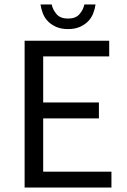

<svg xmlns="http://www.w3.org/2000/svg" viewBox="-20 -838 567 858"><path d="M90 -656H468V-586H173V-380H422V-309H173V-71H478V0H90ZM284 -708Q254 -708 232 -717.5Q210 -727 195 -742Q180 -757 172 -777Q164 -797 161 -818H211Q216 -794 233 -774.5Q250 -755 284 -755Q318 -755 335 -774.5Q352 -794 357 -818H407Q404 -797 396 -777Q388 -757 373 -742Q358 -727 336 -717.5Q314 -708 284 -708Z"/></svg>

Font: Myanmar Sanpya
Style: Regular
Weight: 400
Designer: Danh Hong
Foundry: Google Inc.
Version: Version 2.00 November 22, 2015